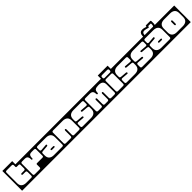

<svg xmlns="http://www.w3.org/2000/svg" viewBox="500 -2458 4297 4297"><g transform="rotate(-45 2649.0 -309.5)"><path d="M292 -504H404V20H-20V-606H292ZM226 -246Q226 -266 248 -266H323Q347 -266 354.5 -274.5Q362 -283 364 -303V-414Q364 -444 333 -444H278Q264.5 -444 258.2 -448.8Q252 -453.5 252 -467V-514Q252 -528.5 243.5 -537.8Q235 -547 211 -547H61Q37 -547 28.5 -537.8Q20 -528.5 20 -514V-179Q20 -109.5 59.5 -74.8Q99 -40 171 -40H328Q364 -40 364 -73V-189Q362 -210 354.5 -218Q347 -226 323 -226H248Q226 -226 226 -246Z M364 -504H896V20H364ZM445 -444Q421 -444 412.5 -434.8Q404 -425.5 404 -411V-73Q404 -59 411.8 -49.5Q419.5 -40 444 -40H589Q608 -40 618.5 -46Q629 -52 629 -73V-156Q629 -169.5 634.5 -175.2Q640 -181 655 -181H825Q856 -181 856 -211V-411Q856 -429 845.2 -436.5Q834.5 -444 816 -444H745Q713.5 -444 693.2 -435Q673 -426 663 -401Q653 -376 653 -327Q653 -317.5 644.5 -314.2Q636 -311 627.8 -314.5Q619.5 -318 620 -327.5Q620 -376 608.5 -401Q597 -426 576.2 -435Q555.5 -444 527 -444Z M856 -504H1388V20H856ZM1348 -305Q1348 -375 1308.5 -409.5Q1269 -444 1197 -444H937Q913 -444 904.5 -434.8Q896 -425.5 896 -411V-355Q896 -337 903.2 -327.5Q910.5 -318 932 -318L1076 -330Q1097.5 -333 1099 -312Q1100.5 -293 1080 -290L935 -278Q914 -276 905 -268.5Q896 -261 896 -242V-179Q896 -109.5 935.5 -74.8Q975 -40 1047 -40H1307Q1331 -40 1339.5 -49.5Q1348 -59 1348 -73ZM1195 -173Q1195 -154 1173 -154H1102Q1080 -154 1080 -173Q1080 -192 1102 -192H1173Q1195 -192 1195 -173Z M1348 -504H1918V20H1348ZM1429 -444Q1405 -444 1396.5 -434.8Q1388 -425.5 1388 -411V-73Q1388 -59 1396.5 -49.5Q1405 -40 1429 -40H1576Q1595 -40 1604 -49.2Q1613 -58.5 1613 -81V-251Q1613 -273 1633 -273Q1653 -273 1653 -251V-81Q1653 -58.5 1661.8 -49.2Q1670.5 -40 1690 -40H1837Q1861 -40 1869.5 -49.5Q1878 -59 1878 -73V-305Q1878 -375 1838.5 -409.5Q1799 -444 1727 -444Z M1878 -504H2410V20H1878ZM2069 -444Q1997 -444 1957.5 -409.5Q1918 -375 1918 -305V-253Q1918 -234.5 1927 -227Q1936 -219.5 1957 -217L2102 -205Q2122.5 -202 2121 -183Q2119.5 -162 2098 -165L1954 -177Q1932.5 -177 1925.2 -167.5Q1918 -158 1918 -140V-73Q1918 -59 1926.5 -49.5Q1935 -40 1959 -40H2219Q2291 -40 2330.5 -74.8Q2370 -109.5 2370 -179V-243.5Q2366 -264.5 2332 -268L2187 -280Q2166.5 -283 2168 -302Q2169.5 -323 2191 -320L2335 -308Q2352.5 -308 2360.2 -314Q2368 -320 2370 -332V-411Q2370 -425.5 2361.5 -434.8Q2353 -444 2329 -444Z M2370 -504H3040V20H2370ZM2450 -444Q2424.5 -444 2417.2 -433.5Q2410 -423 2410 -410V-78Q2410 -55.5 2421 -47.8Q2432 -40 2455 -40H2547Q2566 -40 2575 -49.2Q2584 -58.5 2584 -81V-251Q2584 -273 2604 -273Q2624 -273 2624 -251V-81Q2624 -58.5 2632.8 -49.2Q2641.5 -40 2661 -40H2746Q2765.5 -40 2774.2 -49.2Q2783 -58.5 2783 -81V-251Q2783 -273 2803 -273Q2823 -273 2823 -251V-81Q2823 -58.5 2832.2 -49.2Q2841.5 -40 2860 -40H2955Q2978.5 -40 2989.2 -47.8Q3000 -55.5 3000 -78V-322Q3000 -383.5 2968 -413.8Q2936 -444 2861 -444Q2788.5 -444 2756.8 -423.2Q2725 -402.5 2724 -338V-334Q2724 -315 2705 -315Q2686 -315 2686 -334V-338Q2685.5 -390.5 2663 -417.2Q2640.5 -444 2588 -444Z M3000 -606H3312V20H3000ZM3272 -510Q3272 -530.5 3262.5 -538.2Q3253 -546 3232 -546H3080Q3059 -546 3049.5 -538.2Q3040 -530.5 3040 -510V-494Q3040 -476 3048 -468Q3056 -460 3076 -460H3236Q3272 -460 3272 -494ZM3080 -420Q3057.5 -420 3048.8 -411.5Q3040 -403 3040 -384V-76Q3040 -56 3049.5 -48Q3059 -40 3080 -40H3232Q3253 -40 3262.5 -48Q3272 -56 3272 -76V-384Q3272 -403 3263.2 -411.5Q3254.5 -420 3232 -420Z M3272 -504H3804V20H3272ZM3463 -444Q3391 -444 3351.5 -409.5Q3312 -375 3312 -305V-253Q3312 -234.5 3321 -227Q3330 -219.5 3351 -217L3496 -205Q3516.5 -202 3515 -183Q3513.5 -162 3492 -165L3348 -177Q3326.5 -177 3319.2 -167.5Q3312 -158 3312 -140V-73Q3312 -59 3320.5 -49.5Q3329 -40 3353 -40H3613Q3685 -40 3724.5 -74.8Q3764 -109.5 3764 -179V-243.5Q3760 -264.5 3726 -268L3581 -280Q3560.5 -283 3562 -302Q3563.5 -323 3585 -320L3729 -308Q3746.5 -308 3754.2 -314Q3762 -320 3764 -332V-411Q3764 -425.5 3755.5 -434.8Q3747 -444 3723 -444Z M3764 -504H4296V20H3764ZM3955 -444Q3883 -444 3843.5 -409.5Q3804 -375 3804 -305V-253Q3804 -234.5 3813 -227Q3822 -219.5 3843 -217L3988 -205Q4008.5 -202 4007 -183Q4005.5 -162 3984 -165L3840 -177Q3818.5 -177 3811.2 -167.5Q3804 -158 3804 -140V-73Q3804 -59 3812.5 -49.5Q3821 -40 3845 -40H4105Q4177 -40 4216.5 -74.8Q4256 -109.5 4256 -179V-243.5Q4252 -264.5 4218 -268L4073 -280Q4052.5 -283 4054 -302Q4055.5 -323 4077 -320L4221 -308Q4238.5 -308 4246.2 -314Q4254 -320 4256 -332V-411Q4256 -425.5 4247.5 -434.8Q4239 -444 4215 -444Z M4710.5 -552Q4710.5 -539 4708.8 -526.8Q4707 -514.5 4702 -504H4788V20H4256V-504H4333.5V-511Q4333.5 -564.5 4356.5 -597.2Q4379.5 -630 4433.5 -630Q4462 -630 4490.5 -622.5Q4519 -615 4543.5 -606V-623Q4543.5 -639 4567.5 -639H4686.5Q4699.5 -639 4705 -633.5Q4710.5 -628 4710.5 -612ZM4382.5 -511V-504H4649.5Q4666.5 -522.5 4666.5 -556V-578Q4666.5 -591 4653.5 -591H4591.5Q4576.5 -591 4576.5 -578V-571Q4576.5 -563 4568.8 -559.8Q4561 -556.5 4547.5 -561Q4521.5 -568.5 4494.5 -575.2Q4467.5 -582 4446.5 -582Q4413.5 -582 4398 -562.2Q4382.5 -542.5 4382.5 -511ZM4748 -305Q4748 -375 4708.5 -409.5Q4669 -444 4597 -444H4337Q4313 -444 4304.5 -434.8Q4296 -425.5 4296 -411V-355Q4296 -337 4303.2 -327.5Q4310.5 -318 4332 -318L4476 -330Q4497.5 -333 4499 -312Q4500.5 -293 4480 -290L4335 -278Q4314 -276 4305 -268.5Q4296 -261 4296 -242V-179Q4296 -109.5 4335.5 -74.8Q4375 -40 4447 -40H4707Q4731 -40 4739.5 -49.5Q4748 -59 4748 -73ZM4595 -173Q4595 -154 4573 -154H4502Q4480 -154 4480 -173Q4480 -192 4502 -192H4573Q4595 -192 4595 -173Z M4748 -504H5318V20H4748ZM4939 -444Q4867 -444 4827.5 -409.5Q4788 -375 4788 -305V-179Q4788 -109.5 4827.5 -74.8Q4867 -40 4939 -40H5127Q5199 -40 5238.5 -74.8Q5278 -109.5 5278 -179V-305Q5278 -375 5238.5 -409.5Q5199 -444 5127 -444ZM5053 -196Q5053 -174 5033 -174Q5013 -174 5013 -196V-289Q5013 -311 5033 -311Q5053 -311 5053 -289Z"/></g></svg>

Font: Honk Rounded
Style: Regular
Weight: 400
Designer: Noopur Datye & Yesha Goshar
Foundry: Ek Type
Version: Version 1.000